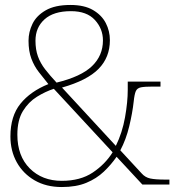

<svg xmlns="http://www.w3.org/2000/svg" viewBox="-20 -744 708 774"><path d="M229 10Q166 10 119.5 -17Q73 -44 47.5 -90Q22 -136 22 -194Q22 -276 62.5 -326Q103 -376 175 -405Q155 -430 136.5 -453.5Q118 -477 106.5 -507.5Q95 -538 95 -580Q95 -615 111 -648Q127 -681 164.5 -702.5Q202 -724 264 -724Q320 -724 355 -703.5Q390 -683 406.5 -651Q423 -619 423 -582Q423 -513 377.5 -466.5Q332 -420 230 -391L447 -156Q473 -209 484 -271Q495 -333 495 -382V-415H627V-395H596Q564 -395 548.5 -392Q533 -389 527.5 -376.5Q522 -364 519 -335Q514 -289 501 -235Q488 -181 465 -138L551 -45Q565 -29 585.5 -24.5Q606 -20 648 -20H663V0H554L450 -112Q428 -80 398.5 -52Q369 -24 328 -7Q287 10 229 10ZM208 -411Q307 -435 351 -477.5Q395 -520 395 -581Q395 -628 362.5 -663.5Q330 -699 266 -699Q196 -699 159.5 -666Q123 -633 123 -580Q123 -544 133 -516.5Q143 -489 162 -464.5Q181 -440 208 -411ZM229 -15Q304 -15 354 -48.5Q404 -82 434 -130L197 -386Q163 -375 129 -354Q95 -333 72.5 -296.5Q50 -260 50 -201Q50 -115 100 -65Q150 -15 229 -15Z"/></svg>

Font: Noto Serif Devanagari Thin
Style: Regular
Weight: 100
Designer: Universal Thirst, Indian Type Foundry and the Monotype Design Team
Foundry: Monotype Imaging Inc.
Version: Version 2.004; ttfautohint (v1.8.4.7-5d5b)